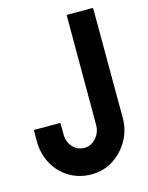

<svg xmlns="http://www.w3.org/2000/svg" viewBox="-108 -764 652 843"><g transform="rotate(-15 217.5 -342.5)"><path d="M203.6 9.8Q148.4 9.8 103.5 -16.6Q59.1 -43 33.4 -89.6Q7.8 -136.2 7.8 -193.8V-240.2Q7.8 -244.1 11.7 -244.1H125Q128.9 -244.1 128.9 -238.8V-193.8Q128.9 -157.2 149.9 -134Q170.9 -110.8 203.6 -110.8Q233.9 -110.8 255.9 -136Q277.8 -161.1 277.8 -193.8V-690.9Q277.8 -694.8 281.7 -694.8H394Q397.9 -694.8 397.9 -689.9L398.9 -193.8Q398.9 -139.2 372.6 -92.8Q345.7 -45.9 301.8 -18.1Q257.8 9.8 203.6 9.8Z"/></g></svg>

Font: Koulen
Style: Regular
Weight: 400
Designer: Danh Hong
Version: Version 8.00;December 21, 2023;FontCreator 13.0.0.2620 64-bi